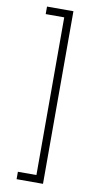

<svg xmlns="http://www.w3.org/2000/svg" viewBox="-100 -816 514 996"><g transform="rotate(10 157.5 -317.5)"><path d="M63.5 136.7V97.7H161.1V-732.9H63.5V-772.5H202.6V136.7Z"/></g></svg>

Font: Inter Tight ExtraLight
Style: Regular
Weight: 250
Designer: Rasmus Andersson
Foundry: rsms
Version: Version 3.004